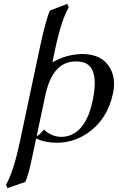

<svg xmlns="http://www.w3.org/2000/svg" viewBox="-20 -718 603 982"><path d="M108.9 212.9 18.1 244.1 10.7 227.1Q48.8 161.1 81.5 7.8L183.1 -471.2Q214.4 -618.2 235.4 -664.1L324.2 -698.2L331.5 -680.2Q293.9 -615.7 263.2 -471.2L248 -398.9Q316.4 -439.5 399.9 -441.9Q503.9 -441.9 544.9 -366.7Q573.2 -313 558.1 -241.2Q529.3 -105.5 425.3 -35.2Q354.5 11.7 271.5 12.2Q209 11.7 165 -9.8L142.6 95.2Q124 183.6 108.9 212.9ZM453.1 -199.2Q489.7 -370.6 409.7 -397.9Q391.1 -403.8 366.7 -403.8Q257.8 -403.8 217.8 -255.4Q214.4 -243.2 211.9 -231L167.5 -22Q180.2 -25.9 204.6 -55.2Q244.1 -18.6 292 -18.1Q386.7 -18.1 433.6 -132.8Q445.3 -163.6 453.1 -199.2Z"/></svg>

Font: Linux Biolinum Slanted O
Style: Slanted
Weight: 400
Designer: Philipp H. Poll
Foundry: Philipp H. Poll
Version: Version 1.0.4